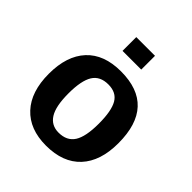

<svg xmlns="http://www.w3.org/2000/svg" viewBox="-198 -854 996 996"><g transform="rotate(45 300.0 -355.5)"><path d="M555.2 -264.6Q555.2 -133.3 488.8 -61.8Q422.4 9.8 297.9 9.8Q177.7 9.8 111.3 -61.8Q44.9 -133.3 44.9 -264.6Q44.9 -395.5 110.8 -466.8Q176.8 -538.1 300.8 -538.1Q555.2 -538.1 555.2 -264.6ZM411.6 -264.6Q411.6 -358.4 386.7 -401.1Q361.8 -443.8 302.7 -443.8Q242.2 -443.8 215.6 -400.9Q189 -357.9 189 -264.6Q189 -170.4 216.1 -127.2Q243.2 -84 296.4 -84Q356.9 -84 384.3 -126.7Q411.6 -169.4 411.6 -264.6ZM231.4 -618.7V-719.7H368.7V-618.7Z"/></g></svg>

Font: Liberation Mono
Style: Bold
Weight: 700
Monospace: yes
Designer: Steve Matteson
Foundry: Ascender Corporation
Version: Version 2.1.5